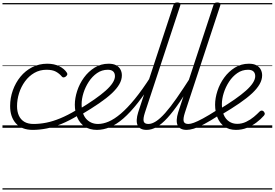

<svg xmlns="http://www.w3.org/2000/svg" viewBox="-20 -1035 2225 1555"><path d="M246 17Q156 17 109 -35.5Q62 -88 62 -176Q62 -242 84 -303.5Q106 -365 145.5 -413.5Q185 -462 240.5 -490.5Q296 -519 363 -519Q419 -519 460 -498.5Q501 -478 521 -447Q527 -438 525 -431Q523 -424 513 -415Q503 -408 494.5 -408Q486 -408 480 -416Q461 -439 433 -454.5Q405 -470 357 -470Q302 -470 258 -444.5Q214 -419 182.5 -376Q151 -333 134.5 -280.5Q118 -228 118 -175Q118 -132 132.5 -99.5Q147 -67 176.5 -49Q206 -31 252 -31Q262 -31 267 -23.5Q272 -16 271 -6.5Q270 3 263.5 10Q257 17 246 17ZM0 490H523V500H0ZM0 -20H523V0H0ZM0 -505H523V-500H0ZM0 -1010H523V-1000H0Z M244 17Q235 17 230.5 10Q226 3 227 -6.5Q228 -16 233.5 -23.5Q239 -31 250 -31Q302 -31 355 -41.5Q408 -52 467.5 -76.5Q527 -101 596 -142Q602 -145 608 -141Q614 -137 617.5 -129Q621 -121 620.5 -113Q620 -105 612 -100Q542 -58 479 -32Q416 -6 358 5.5Q300 17 244 17ZM523 490V500ZM523 -20V0ZM523 -505V-500ZM523 -1010V-1000Z M619 -149Q690 -192 744.5 -230Q799 -268 836 -301Q873 -334 892 -363.5Q911 -393 911 -418Q911 -443 896.5 -456.5Q882 -470 853 -470Q805 -470 766 -443Q727 -416 699 -373Q671 -330 656 -282Q641 -234 641 -191Q641 -153 650.5 -123Q660 -93 677.5 -73Q695 -53 719.5 -42Q744 -31 774 -31Q784 -31 788 -23.5Q792 -16 790 -6.5Q788 3 781.5 10Q775 17 766 17Q706 17 666 -10Q626 -37 606 -83.5Q586 -130 586 -187Q586 -240 605 -298.5Q624 -357 660 -406.5Q696 -456 746.5 -487.5Q797 -519 860 -519Q898 -519 921.5 -506Q945 -493 956 -471.5Q967 -450 967 -425Q967 -389 946.5 -353Q926 -317 885.5 -279Q845 -241 783 -198.5Q721 -156 637 -106ZM523 490H1011V500H523ZM523 -20H1011V0H523ZM523 -505H1011V-500H523ZM523 -1010H1011V-1000H523Z M764 17Q755 17 750.5 10Q746 3 747.5 -6.5Q749 -16 755.5 -23.5Q762 -31 773 -31Q815 -31 860.5 -50.5Q906 -70 958.5 -114.5Q1011 -159 1071.5 -233Q1132 -307 1202 -416Q1208 -424 1216.5 -421.5Q1225 -419 1230.5 -411.5Q1236 -404 1230 -395Q1159 -282 1097 -203Q1035 -124 979 -75.5Q923 -27 870 -5Q817 17 764 17ZM1010 490V500ZM1010 -20V0ZM1010 -505V-500ZM1010 -1010V-1000Z M1168 17Q1139 17 1120.5 7Q1102 -3 1094 -21.5Q1086 -40 1087.5 -66.5Q1089 -93 1099 -125L1385 -994Q1389 -1006 1395.5 -1010.5Q1402 -1015 1416 -1015Q1432 -1015 1438 -1009Q1444 -1003 1440 -991L1154 -124Q1138 -75 1143.5 -53Q1149 -31 1182 -31Q1192 -31 1196.5 -23.5Q1201 -16 1199.5 -7Q1198 2 1190 9.5Q1182 17 1168 17ZM1011 490H1335V500H1011ZM1011 -20H1335V0H1011ZM1011 -505H1335V-500H1011ZM1011 -1010H1335V-1000H1011Z M1167 17Q1157 17 1152 9.5Q1147 2 1148.5 -7Q1150 -16 1158.5 -23.5Q1167 -31 1182 -31Q1210 -31 1243.5 -52.5Q1277 -74 1318 -120Q1359 -166 1410 -239Q1461 -312 1527 -415Q1533 -426 1542 -424.5Q1551 -423 1556 -415Q1561 -407 1555 -398Q1489 -287 1435 -208Q1381 -129 1335.5 -79.5Q1290 -30 1249 -6.5Q1208 17 1167 17ZM1335 490V500ZM1335 -20V0ZM1335 -505V-500ZM1335 -1010V-1000Z M1492 17Q1463 17 1444.5 7Q1426 -3 1418 -21.5Q1410 -40 1411.5 -66.5Q1413 -93 1423 -125L1709 -994Q1713 -1006 1719.5 -1010.5Q1726 -1015 1740 -1015Q1756 -1015 1762 -1009Q1768 -1003 1764 -991L1478 -124Q1462 -75 1467.5 -53Q1473 -31 1506 -31Q1516 -31 1520.5 -23.5Q1525 -16 1523.5 -7Q1522 2 1514 9.5Q1506 17 1492 17ZM1335 490H1659V500H1335ZM1335 -20H1659V0H1335ZM1335 -505H1659V-500H1335ZM1335 -1010H1659V-1000H1335Z M1491 17Q1481 17 1476 9.5Q1471 2 1472.5 -7Q1474 -16 1482.5 -23.5Q1491 -31 1506 -31Q1523 -31 1550.5 -41Q1578 -51 1623.5 -75.5Q1669 -100 1738 -144Q1747 -149 1754 -146Q1761 -143 1765 -135Q1769 -127 1767 -118Q1765 -109 1756 -103Q1683 -56 1633 -29.5Q1583 -3 1549.5 7Q1516 17 1491 17ZM1659 490V500ZM1659 -20V0ZM1659 -505V-500ZM1659 -1010V-1000Z M1891 17Q1835 17 1797 -10.5Q1759 -38 1740.5 -84.5Q1722 -131 1722 -187Q1722 -240 1741 -298.5Q1760 -357 1796 -406.5Q1832 -456 1882.5 -487.5Q1933 -519 1996 -519Q2034 -519 2057.5 -506Q2081 -493 2092 -471.5Q2103 -450 2103 -425Q2103 -389 2082.5 -353Q2062 -317 2021.5 -279Q1981 -241 1919 -198.5Q1857 -156 1773 -106L1755 -149Q1826 -192 1880.5 -230Q1935 -268 1972 -301Q2009 -334 2028 -363.5Q2047 -393 2047 -418Q2047 -443 2032.5 -456.5Q2018 -470 1989 -470Q1941 -470 1902 -443Q1863 -416 1835 -373Q1807 -330 1792 -282Q1777 -234 1777 -191Q1777 -141 1792 -105.5Q1807 -70 1835.5 -51Q1864 -32 1901 -32Q1939 -32 1973.5 -48.5Q2008 -65 2036 -88.5Q2064 -112 2083 -132Q2092 -140 2100.5 -139.5Q2109 -139 2116 -132Q2122 -125 2124 -117Q2126 -109 2118 -99Q2092 -69 2056.5 -42.5Q2021 -16 1979.5 0.5Q1938 17 1891 17ZM1659 490H2185V500H1659ZM1659 -20H2185V0H1659ZM1659 -505H2185V-500H1659ZM1659 -1010H2185V-1000H1659Z"/></svg>

Font: Playwrite AU TAS Guides
Style: Regular
Weight: 400
Designer: Veronika Burian, José Scaglione
Foundry: TypeTogether
Version: Version 1.003